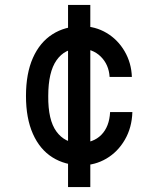

<svg xmlns="http://www.w3.org/2000/svg" viewBox="-20 -756 640 776"><path d="M310 -650Q365 -650 410.5 -623Q456 -596 483.5 -549Q511 -502 513 -445H423Q420 -495 387 -527.5Q354 -560 300 -560Q242 -560 208.5 -512.5Q175 -465 175 -368Q174 -271 208 -224.5Q242 -178 300 -178Q357 -178 389.5 -211Q422 -244 425 -303H515Q513 -240 484.5 -191Q456 -142 410 -115Q364 -88 310 -88Q243 -88 192 -120Q141 -152 113 -215Q85 -278 85 -368Q85 -459 113 -522Q141 -585 192 -617.5Q243 -650 310 -650ZM345 -736V0H255V-736Z"/></svg>

Font: Fliege Mono Thin
Style: Regular
Weight: 100
Version: Version 0.020;Glyphs 3.3 (3306)